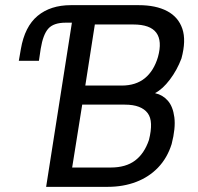

<svg xmlns="http://www.w3.org/2000/svg" viewBox="-20 -725 767 745"><path d="M159 0 259 -637H235Q188 -637 167.5 -614Q147 -591 138 -536L131 -489H53L61 -535Q76 -622 126 -663.5Q176 -705 255 -705H518Q585 -705 628.5 -682Q672 -659 687.5 -613.5Q703 -568 684 -498Q667 -453 639 -416Q611 -379 582 -364L583 -363Q611 -357 631 -334.5Q651 -312 656.5 -270Q662 -228 646 -166Q629 -112 593.5 -75Q558 -38 508 -19Q458 0 398 0ZM260 -75H410Q468 -75 504 -102Q540 -129 558 -182Q567 -218 566 -244Q565 -270 553 -286Q541 -302 519 -310.5Q497 -319 464 -319H299ZM311 -393H452Q507 -393 542 -421.5Q577 -450 593 -504Q610 -566 586.5 -598Q563 -630 497 -630H348Z"/></svg>

Font: Nunito Sans 7pt Condensed Medium
Style: Italic
Weight: 500
Width: 3
Italic angle: -9°
Designer: Vernon Adams
Foundry: Vernon Adams
Version: Version 3.101;gftools[0.9.27]